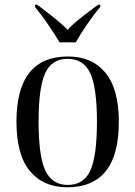

<svg xmlns="http://www.w3.org/2000/svg" viewBox="-20 -786 575 816"><path d="M266 10Q165 10 107.5 -58.5Q50 -127 50 -269Q50 -546 269 -546Q371 -546 428 -477Q485 -408 485 -269Q485 -127 429.5 -58.5Q374 10 266 10ZM268 0Q336 0 364 -61.5Q392 -123 392 -269Q392 -414 363.5 -475Q335 -536 267 -536Q200 -536 172 -475Q144 -414 144 -269Q144 -123 172.5 -61.5Q201 0 268 0ZM233 -606Q213 -640 184 -682.5Q155 -725 129 -756V-766H138Q156 -752 180.5 -733.5Q205 -715 228 -695.5Q251 -676 268 -659Q283 -677 306 -696Q329 -715 353.5 -733.5Q378 -752 397 -766H406V-756Q379 -725 350 -682.5Q321 -640 302 -606Z"/></svg>

Font: Noto Serif Display SemiCondensed
Style: Regular
Weight: 400
Width: 4
Designer: Monotype Design Team
Foundry: Monotype Imaging Inc.
Version: Version 2.009